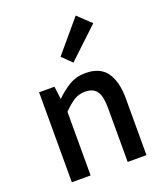

<svg xmlns="http://www.w3.org/2000/svg" viewBox="-160 -999 943 1105"><g transform="rotate(-20 312.0 -447.0)"><path d="M87 0V-551H181L191 -474H193Q231 -512 275 -538Q319 -564 375 -564Q463 -564 503.5 -507.5Q544 -451 544 -346V0H429V-332Q429 -403 407 -433.5Q385 -464 336 -464Q298 -464 268.5 -445.5Q239 -427 202 -390V0ZM331 -644 273 -701 436 -894 516 -818Z"/></g></svg>

Font: Source Han Sans SC Medium
Style: Regular
Weight: 500
Designer: Ryoko NISHIZUKA 西塚涼子 (kana, bopomofo & ideographs); Paul D. Hunt (Latin, Greek & Cyrillic); Sandoll Communications 산돌커뮤니
Foundry: Adobe
Version: Version 2.004;hotconv 1.0.118;makeotfexe 2.5.65603